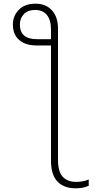

<svg xmlns="http://www.w3.org/2000/svg" viewBox="-20 -785 570 1043"><path d="M391 238Q328 238 292.5 201.5Q257 165 257 88V-538H179Q119 -538 84.5 -567.5Q50 -597 50 -652Q50 -699 82.5 -732Q115 -765 173 -765Q229 -765 262 -729Q295 -693 295 -630V82Q295 148 321 175.5Q347 203 393 203Q414 203 431 199.5Q448 196 462 190V224Q433 238 391 238ZM185 -572H257V-623Q257 -678 234 -704.5Q211 -731 171 -731Q132 -731 110 -708.5Q88 -686 88 -652Q88 -613 110.5 -592.5Q133 -572 185 -572Z"/></svg>

Font: Noto Sans Mono Condensed ExtraLight
Style: Regular
Weight: 200
Width: 3
Designer: Monotype Design Team
Foundry: Monotype Imaging Inc.
Version: Version 2.014; ttfautohint (v1.8.4.7-5d5b)